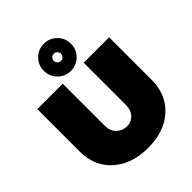

<svg xmlns="http://www.w3.org/2000/svg" viewBox="-268 -1130 1290 1290"><g transform="rotate(-45 376.5 -485.5)"><path d="M35.2 -297.9V-701.2H276.9V-299.8Q276.9 -252.4 307.1 -222.7Q337.4 -192.9 379.9 -192.9Q421.4 -192.9 448.7 -222.2Q476.1 -251.5 476.1 -299.8V-701.2H717.8V-297.9Q717.8 -158.2 625.2 -74.2Q532.7 9.8 378.9 9.8Q224.1 9.8 129.6 -74.5Q35.2 -158.7 35.2 -297.9ZM285.6 -760.7Q248 -798.3 248 -852.1Q248 -905.8 285.6 -943.4Q323.2 -981 377 -981Q430.7 -981 468.3 -943.4Q505.9 -905.8 505.9 -852.1Q505.9 -798.3 468.3 -760.7Q430.7 -723.1 377 -723.1Q323.2 -723.1 285.6 -760.7ZM352.8 -876.2Q342.8 -866.2 342.8 -852.1Q342.8 -837.9 352.8 -827.9Q362.8 -817.9 377 -817.9Q391.1 -817.9 401.1 -827.9Q411.1 -837.9 411.1 -852.1Q411.1 -866.2 401.1 -876.2Q391.1 -886.2 377 -886.2Q362.8 -886.2 352.8 -876.2Z"/></g></svg>

Font: Trueno UltraBlack
Style: Regular
Weight: 950
Designer: Julieta Ulanovsky
Foundry: Julieta Ulanovsky
Version: Version 3.001b | FøM Fix